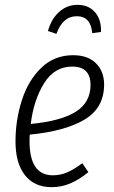

<svg xmlns="http://www.w3.org/2000/svg" viewBox="-20 -762 471 793"><path d="M103 -206Q102 -197 102 -179Q102 -38 198 -38Q230 -38 258.5 -50.5Q287 -63 320 -88L345 -51Q307 -20 270.5 -4.5Q234 11 193 11Q122 11 83 -38.5Q44 -88 44 -178Q44 -265 70 -347Q96 -429 150 -481.5Q204 -534 282 -534Q343 -534 376.5 -500.5Q410 -467 410 -413Q410 -316 329 -268Q248 -220 103 -206ZM107 -250Q232 -262 293 -300.5Q354 -339 354 -412Q354 -448 335.5 -467.5Q317 -487 278 -487Q205 -487 162 -418Q119 -349 107 -250ZM178 -634Q192 -684 224.5 -713Q257 -742 300 -742Q346 -742 372.5 -711.5Q399 -681 397 -630L361 -625Q355 -695 297 -695Q239 -695 213 -622Z"/></svg>

Font: Fira Sans Extra Condensed Light
Style: Italic
Weight: 300
Width: 3
Italic angle: -8°
Designer: Carrois Corporate & Edenspiekermann AG
Foundry: Carrois Corporate GbR & Edenspiekermann AG
Version: Version 4.203